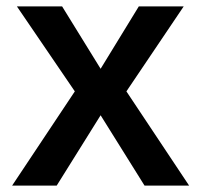

<svg xmlns="http://www.w3.org/2000/svg" viewBox="-20 -583 620 603"><path d="M18 0 215 -296 33 -563H175L296 -367L416 -563H557L377 -296L574 0H434L296 -221L158 0Z"/></svg>

Font: Darker Grotesque Light ExtraBold
Style: Regular
Weight: 800
Version: Version 1.000;gftools[0.9.28]